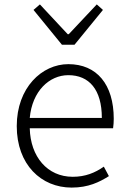

<svg xmlns="http://www.w3.org/2000/svg" viewBox="-20 -838 578 871"><path d="M305 13C381 13 431 -12 474 -39L451 -82C411 -54 367 -36 310 -36C195 -36 118 -127 115 -256H493C495 -270 496 -285 496 -299C496 -455 419 -547 290 -547C170 -547 56 -440 56 -266C56 -91 167 13 305 13ZM115 -303C126 -425 204 -497 290 -497C384 -497 442 -432 442 -303ZM261 -635H318L447 -793L419 -818L292 -683H287L161 -818L132 -793Z"/></svg>

Font: Noto Sans SC Light
Style: Regular
Weight: 300
Designer: Ryoko NISHIZUKA 西塚涼子 (kana, bopomofo & ideographs); Paul D. Hunt (Latin, Greek & Cyrillic); Sandoll Communications 산돌커뮤니
Foundry: Adobe
Version: Version 2.004;hotconv 1.0.118;makeotfexe 2.5.65603